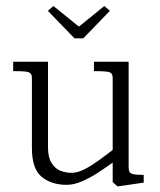

<svg xmlns="http://www.w3.org/2000/svg" viewBox="-20 -624 546 656"><path d="M89 -118.5V-357Q89 -368 84.5 -373Q80 -378 67.2 -379.5Q54.5 -381 25 -381V-413H144V-120.5Q144 -87 155.8 -67.8Q167.5 -48.5 185.5 -41Q203.5 -33.5 224.5 -33.5Q250.5 -33.5 284.5 -54.2Q318.5 -75 370.5 -116L376.5 -76.5Q338 -49 312 -32.2Q286 -15.5 259 -4Q232 7.5 208 7.5Q155.5 7.5 122.2 -20Q89 -47.5 89 -118.5ZM365 -2V-357Q365 -368 360.5 -373Q356 -378 343.2 -379.5Q330.5 -381 301 -381V-413H419.5V-55Q419.5 -42 423 -36.2Q426.5 -30.5 437 -28.5Q447.5 -26.5 471 -26.5V0L381.5 13ZM234.5 -493 143.5 -587 162.5 -603.5 249.5 -533 336.5 -603.5 355.5 -587 264.5 -493Z"/></svg>

Font: Didactic
Style: Regular
Weight: 400
Designer: Tyler Finck
Foundry: Etcetera Type Co
Version: Version 3.007;FEAKit 1.0